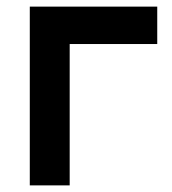

<svg xmlns="http://www.w3.org/2000/svg" viewBox="-20 -560 520 580"><path d="M70 0H190.5V-427H455V-540H70Z"/></svg>

Font: Eudonet
Style: Bold
Weight: 700
Designer: Mikhail Sharanda
Foundry: Mikhail Sharanda
Version: Version 4.503;Glyphs 3.1.2 (3151)